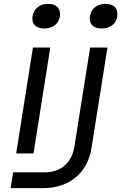

<svg xmlns="http://www.w3.org/2000/svg" viewBox="-20 -797 640 997"><path d="M210 -649C254 -649 285 -673 291 -712C297 -752 274 -777 230 -777C186 -777 155 -752 149 -712C143 -673 166 -649 210 -649ZM508 -649C552 -649 583 -673 589 -712C595 -752 572 -777 528 -777C484 -777 453 -752 447 -712C441 -673 464 -649 508 -649ZM35 180H204C339 180 435 101 455 -28L538 -550H448L366 -34C353 48 295 98 212 98H48ZM64 0H154L241 -550H151Z"/></svg>

Font: JetBrains Mono
Style: Italic
Weight: 400
Italic angle: -9°
Monospace: yes
Designer: Philipp Nurullin, Konstantin Bulenkov
Foundry: JetBrains
Version: Version 2.305